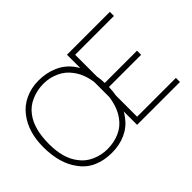

<svg xmlns="http://www.w3.org/2000/svg" viewBox="-129 -1100 1452 1452"><g transform="rotate(-45 597.0 -374.0)"><path d="M706 -476Q713.5 -430 713.5 -397H1058.5V-353H714.5Q713.5 -328.5 711.5 -307.2Q709.5 -286 706 -268.5V-43.5H1121V0H662.5V-142.5Q657.5 -134 651.2 -124Q645 -114 636.5 -103Q593 -44.5 527 -14.5Q461 15.5 378 15.5Q295.5 15.5 229.5 -13.8Q163.5 -43 121 -103Q41.5 -207.5 41.5 -382.5Q41.5 -543.5 121 -647Q163.5 -704 229 -734Q294.5 -764.5 371 -764.5Q453.5 -764.5 522.2 -735.2Q591 -706 636.5 -647Q645 -636 651.2 -626Q657.5 -616 662.5 -607.5V-750H1121V-706H706ZM662.5 -298V-458.5Q649 -554.5 599 -618.5Q563.5 -667.5 505.5 -694Q447.5 -721 382.5 -721Q314.5 -721 253 -694.5Q192.5 -668.5 156 -618.5Q88.5 -530.5 88.5 -367.5Q88.5 -215.5 156 -130Q192 -80.5 250.5 -54.5Q310.5 -28 374 -28Q443.5 -28 503 -53.5Q562 -79 599 -130Q648.5 -194.5 662.5 -298Z"/></g></svg>

Font: Russisch Sans ExtraLight
Style: Regular
Weight: 200
Width: 4
Designer: Michael Sharanda (font) & Cristiano Sobral (main changes)
Foundry: Michael Sharanda
Version: Version 2.00;September 8, 2020;FontCreator 13.0.0.2681 64-bi